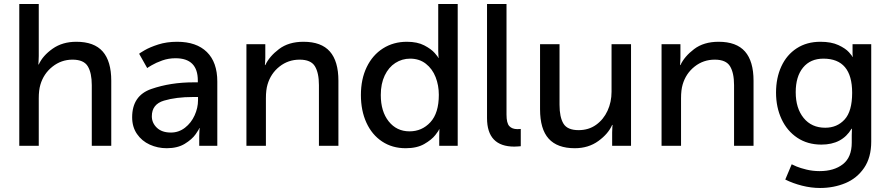

<svg xmlns="http://www.w3.org/2000/svg" viewBox="-20 -726 4434 956"><path d="M173 -706V-447Q173 -430 172 -419Q171 -408 171 -405H173Q193 -449 242 -483.5Q291 -518 360 -518Q449 -518 491.5 -469.5Q534 -421 534 -324V0H437V-302Q437 -363 417 -396Q397 -429 341 -429Q285 -429 241 -394Q197 -359 181 -304Q173 -277 173 -237V0H76V-706Z M943 -316H965V-325Q965 -436 854 -436Q819 -436 788 -425Q757 -414 735 -401Q713 -388 713 -387L673 -458Q673 -460 699.5 -475.5Q726 -491 768 -504.5Q810 -518 862 -518Q958 -518 1010 -467Q1062 -416 1062 -320V0H972V-48Q972 -64 973 -74.5Q974 -85 974 -88H972Q972 -83 954 -57.5Q936 -32 900 -10Q864 12 810 12Q765 12 725.5 -6Q686 -24 662 -59Q638 -94 638 -142Q638 -250 733.5 -283Q829 -316 943 -316ZM831 -66Q870 -66 901 -90Q932 -114 949 -151.5Q966 -189 966 -227V-243H941Q857 -243 796.5 -225Q736 -207 736 -147Q736 -114 761 -90Q786 -66 831 -66Z M1301 -506V-439Q1301 -425 1300 -415Q1299 -405 1299 -402H1301Q1321 -445 1369 -481.5Q1417 -518 1491 -518Q1580 -518 1622.5 -469.5Q1665 -421 1665 -324V0H1568V-302Q1568 -363 1548 -396Q1528 -429 1472 -429Q1415 -429 1371.5 -394.5Q1328 -360 1312 -305Q1304 -278 1304 -237V0H1207V-506Z M2006 -518Q2058 -518 2092.5 -500Q2127 -482 2144.5 -462Q2162 -442 2162 -438H2164Q2164 -441 2163 -450Q2162 -459 2162 -472V-706H2259V0H2167V-48Q2167 -62 2167.5 -71Q2168 -80 2168 -82H2166Q2166 -77 2147.5 -53.5Q2129 -30 2092.5 -9Q2056 12 2000 12Q1933 12 1882.5 -21.5Q1832 -55 1804.5 -115Q1777 -175 1777 -253Q1777 -332 1806 -392Q1835 -452 1887 -485Q1939 -518 2006 -518ZM2019 -72Q2081 -72 2123 -117.5Q2165 -163 2165 -254Q2165 -301 2149 -342Q2133 -383 2100.5 -408.5Q2068 -434 2022 -434Q1982 -434 1948.5 -412.5Q1915 -391 1895.5 -350Q1876 -309 1876 -253Q1876 -171 1915.5 -121.5Q1955 -72 2019 -72Z M2502 -706V-155Q2502 -113 2516 -98Q2530 -83 2556 -83Q2562 -83 2567 -83.5Q2572 -84 2573 -84V2Q2570 2 2561.5 3Q2553 4 2541 4Q2405 4 2405 -138V-706Z M2766 -506V-204Q2766 -143 2785.5 -110.5Q2805 -78 2861 -78Q2911 -78 2948 -104.5Q2985 -131 3005 -174.5Q3025 -218 3025 -269V-506H3122V0H3028V-67Q3028 -82 3029 -91.5Q3030 -101 3030 -104H3028Q3009 -60 2959.5 -24Q2910 12 2842 12Q2755 12 2712 -35.5Q2669 -83 2669 -182V-506Z M3368 -506V-439Q3368 -425 3367 -415Q3366 -405 3366 -402H3368Q3388 -445 3436 -481.5Q3484 -518 3558 -518Q3647 -518 3689.5 -469.5Q3732 -421 3732 -324V0H3635V-302Q3635 -363 3615 -396Q3595 -429 3539 -429Q3482 -429 3438.5 -394.5Q3395 -360 3379 -305Q3371 -278 3371 -237V0H3274V-506Z M4061 126Q4133 126 4177 91.5Q4221 57 4221 -16V-53L4222 -85H4220Q4173 -6 4070 -6Q4001 -6 3950 -40Q3899 -74 3871.5 -133Q3844 -192 3844 -265Q3844 -338 3870.5 -395.5Q3897 -453 3947 -485.5Q3997 -518 4065 -518Q4119 -518 4154.5 -501.5Q4190 -485 4207 -466Q4224 -447 4224 -443H4226Q4226 -444 4225.5 -448.5Q4225 -453 4225 -459V-506H4318V-21Q4318 58 4282.5 110Q4247 162 4189 186Q4131 210 4063 210Q4019 210 3973.5 198.5Q3928 187 3890 168L3922 92Q3927 95 3946 103Q3965 111 3996 118.5Q4027 126 4061 126ZM4223 -264Q4223 -434 4080 -434Q4015 -434 3978.5 -389.5Q3942 -345 3942 -267Q3942 -187 3981.5 -138.5Q4021 -90 4089 -90Q4148 -90 4185.5 -131Q4223 -172 4223 -264Z"/></svg>

Font: Museo Sans Medium
Style: Regular
Weight: 500
Designer: Jos Buivenga
Foundry: Jos Buivenga & Rosetta Type Foundry (extension, remastering)
Version: Version 3.600;PS 1.000;hotconv 1.0.88;makeotf.lib2.5.647800;